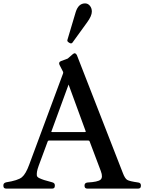

<svg xmlns="http://www.w3.org/2000/svg" viewBox="-44 -1111 850 1131"><path d="M361 -861Q349 -868 354 -879L402 -1040Q418 -1091 457 -1091Q474 -1091 485.5 -1077Q497 -1063 497 -1043Q497 -1017 469 -979L385 -863Q378 -850 364 -859ZM770 -36Q786 -34 786 -19V-16Q786 0 769 0H471Q454 0 454 -16V-19Q454 -34 472 -36Q532 -39 548 -52.5Q564 -66 550 -103L484 -278Q482 -283 477 -283H244Q239 -283 237 -278L184 -135Q176 -113 174 -100Q172 -87 173 -77.5Q174 -68 188 -61.5Q202 -55 216 -50.5Q230 -46 264 -37Q279 -33 279 -20V-16Q279 0 263 0H-7Q-24 0 -24 -16V-20Q-24 -33 -8 -37Q62 -48 85 -67Q108 -86 128 -141L327 -677V-676Q329 -685 328 -687L306 -730Q300 -745 315 -751L355 -766L386 -793Q400 -804 409 -786L680 -91Q692 -59 706 -51Q720 -43 770 -36ZM457 -333Q462 -333 461 -337L360 -613L259 -337Q256 -333 263 -333Z"/></svg>

Font: Caslon OS
Style: Regular
Weight: 400
Designer: Alfredo Marco Pradil
Foundry: Hanken Design Co.
Version: Version 1.000;PS 001.000;hotconv 1.0.88;makeotf.lib2.5.64775